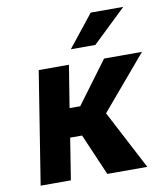

<svg xmlns="http://www.w3.org/2000/svg" viewBox="-84 -818 771 888"><g transform="rotate(-10 302.0 -374.0)"><path d="M35 0H177L208 -195H264L348 0H536L391 -277L604 -528H426L279 -330H229L261 -528H119ZM282 -597H397L555 -748H402Z"/></g></svg>

Font: Asimov Pro
Style: BdObl
Weight: 700
Designer: Google
Version: Version 2.000980; 2014